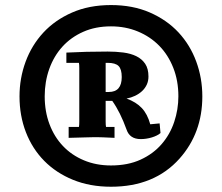

<svg xmlns="http://www.w3.org/2000/svg" viewBox="-20 -709 855 740"><path d="M339.4 -180.2Q329.6 -180.2 306.2 -179.4Q282.7 -178.7 244.6 -177.7V-219.7H284.2Q285.6 -225.6 285.6 -241.2V-446.3Q285.6 -460.9 284.2 -466.8H235.8V-506.3Q273.9 -508.3 313 -509.3Q352.1 -510.3 395 -510.3Q426.8 -510.3 455.3 -506.6Q483.9 -502.9 505.4 -492.4Q526.9 -481.9 539.6 -463.1Q552.2 -444.3 552.2 -414.1Q552.2 -397 545.7 -382.8Q539.1 -368.7 527.6 -357.9Q516.1 -347.2 500.7 -339.8Q485.4 -332.5 467.8 -329.1Q504.4 -315.9 526.4 -292.7Q548.3 -269.5 559.1 -230L595.2 -233.4L598.6 -196.3Q592.8 -190.9 584.2 -186.8Q575.7 -182.6 565.4 -179.4Q555.2 -176.3 544.2 -174.6Q533.2 -172.9 522.5 -172.9Q480 -172.9 467.8 -209.5Q455.6 -243.2 441.9 -270.8Q428.2 -298.3 412.6 -320.3H387.2V-241.2Q387.2 -226.1 388.7 -219.7H421.4V-177.7L377 -179.7Q367.2 -180.2 357.9 -180.2Q348.6 -180.2 339.4 -180.2ZM407.7 -607.4Q348.1 -607.4 300.8 -586.4Q253.4 -565.4 220.5 -529.1Q187.5 -492.7 169.9 -443.4Q152.3 -394 152.3 -337.9Q152.3 -279.3 170.7 -230.5Q189 -181.6 222.7 -146.2Q256.3 -110.8 303.5 -91.1Q350.6 -71.3 407.7 -71.3Q473.1 -71.3 522 -93.8Q570.8 -116.2 603 -153.6Q635.3 -190.9 651.4 -239Q667.5 -287.1 667.5 -337.9Q667.5 -397.9 647.9 -447.5Q628.4 -497.1 593.8 -532.5Q559.1 -567.9 511.5 -587.6Q463.9 -607.4 407.7 -607.4ZM407.7 10.7Q326.7 10.7 261.5 -15.9Q196.3 -42.5 150.4 -89.1Q104.5 -135.7 79.8 -199.5Q55.2 -263.2 55.2 -337.4Q55.2 -407.2 78.6 -470.9Q102.1 -534.7 147 -583.3Q191.9 -631.8 257.6 -660.6Q323.2 -689.5 407.7 -689.5Q491.7 -689.5 557.4 -660.9Q623 -632.3 668 -584Q712.9 -535.6 736.3 -471.9Q759.8 -408.2 759.8 -337.4Q759.8 -196.3 671.9 -97.7Q575.2 10.7 407.7 10.7ZM449.2 -412.1Q449.2 -442.4 437 -454.6Q424.8 -466.8 394.5 -466.8H387.2V-354.5H399.4Q449.2 -354.5 449.2 -412.1Z"/></svg>

Font: Tienne Black
Style: Regular
Weight: 900
Designer: vernon adams
Foundry: vernon adams
Version: Version 001.001